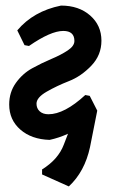

<svg xmlns="http://www.w3.org/2000/svg" viewBox="-20 -492 416 689"><path d="M158 10Q93 8 53 -27Q13 -62 13 -117Q13 -161 37 -194.5Q61 -228 95.5 -247Q130 -266 164.5 -280.5Q199 -295 223 -311Q247 -327 247 -345Q247 -381 207 -381Q162 -381 84 -327L68 -330L42 -383Q100 -452 199 -472Q263 -472 303.5 -436.5Q344 -401 344 -346Q344 -294 307.5 -256Q271 -218 227.5 -201Q184 -184 147.5 -163Q111 -142 111 -120Q111 -103 122.5 -92.5Q134 -82 154 -82Q211 -82 286 -151L302 -148L329 -95L303 36Q284 124 227 177L131 134V116Q189 80 209 27L224 -12Q191 3 158 10Z"/></svg>

Font: Alegreya Sans
Style: Bold Italic
Weight: 700
Italic angle: -7°
Designer: Juan Pablo del Peral
Foundry: Huerta Tipografica
Version: Version 2.007